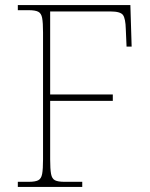

<svg xmlns="http://www.w3.org/2000/svg" viewBox="-20 -734 590 754"><path d="M50 0V-20H93Q118 -20 130 -26Q142 -32 145.5 -51Q149 -70 149 -108V-606Q149 -645 145.5 -663.5Q142 -682 130 -688Q118 -694 93 -694H50V-714H492L497 -551H477L474 -620Q473 -661 463 -675Q453 -689 414 -689H177V-363H423V-338H177V-108Q177 -70 180.5 -51Q184 -32 196 -26Q208 -20 233 -20H303V0Z"/></svg>

Font: Noto Serif Kannada Thin
Style: Regular
Weight: 250
Version: Version 2.003